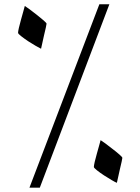

<svg xmlns="http://www.w3.org/2000/svg" viewBox="-20 -700 648 888"><path d="M545.9 30.3Q545.9 32.2 542.5 48.3Q539.1 64.5 534.2 84Q529.3 103.5 525.9 121.6Q522.5 139.6 520.5 145.5Q514.6 143.6 497.1 133.3Q479.5 123 461.4 111.3Q443.4 99.6 428.7 87.9Q414.1 76.2 414.1 72.3Q414.1 66.4 418 48.8Q421.9 31.2 427.7 11.7Q432.6 -3.9 438.5 -26.9L445.3 -51.8Q454.6 -45.9 467.3 -36.6L501 -10.7Q514.2 -1 532.2 14.6Q545.9 26.4 545.9 30.3ZM164.1 168H116.2L439.5 -680.2H485.8ZM195.3 -590.3Q195.3 -587.9 191.9 -572Q188.5 -556.2 183.6 -536.6Q178.7 -517.1 175.3 -499Q171.9 -481 169.9 -474.6Q164.1 -477.1 146.5 -487.1Q128.9 -497.1 110.8 -509Q92.8 -521 78.1 -532.5Q63.5 -543.9 63.5 -548.3Q63.5 -554.2 67.4 -571.5Q71.3 -588.9 77.1 -608.9Q83 -628.9 87.9 -647.5L94.7 -672.4Q100.6 -668.9 116.7 -657.2L150.4 -631.3Q168 -617.7 181.6 -605.7Q195.3 -593.8 195.3 -590.3Z"/></svg>

Font: Simplified Naskh
Style: Regular
Weight: 400
Designer: SIL International
Foundry: Arabeyes
Version: 1.02_alpha